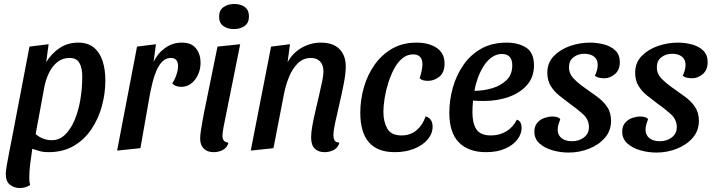

<svg xmlns="http://www.w3.org/2000/svg" viewBox="-20 -744 3584 964"><path d="M78 200Q52 200 30.5 184Q9 168 9 127Q9 117 14 86.5Q19 56 26.5 18.5Q34 -19 40 -50L128 -510L224 -522L212 -432Q239 -476 279.5 -503Q320 -530 373 -530Q421 -530 451 -505.5Q481 -481 495 -438Q509 -395 509 -341Q509 -275 491.5 -211Q474 -147 438.5 -94.5Q403 -42 349.5 -11Q296 20 223 20Q198 20 182 15.5Q166 11 142 3Q136 42 131.5 80Q127 118 127 147Q127 170 131 185Q109 200 78 200ZM240 -40Q278 -40 306.5 -67.5Q335 -95 354.5 -141Q374 -187 383.5 -244Q393 -301 393 -360Q393 -402 379 -427.5Q365 -453 329 -453Q293 -453 267.5 -432Q242 -411 226 -378Q210 -345 203 -309L159 -71Q177 -55 198 -47.5Q219 -40 240 -40Z M568 12 668 -510 763 -522 751 -432Q770 -475 808 -502.5Q846 -530 893 -530Q942 -530 964.5 -500.5Q987 -471 987 -430Q987 -381 959.5 -344.5Q932 -308 889 -308Q878 -308 865 -312Q852 -316 845 -326Q857 -343 865.5 -367.5Q874 -392 874 -412Q874 -431 865.5 -442Q857 -453 838 -453Q813 -453 795.5 -435.5Q778 -418 766 -390.5Q754 -363 746.5 -333Q739 -303 734 -278L685 0Z M1154 -598Q1122 -598 1101 -613.5Q1080 -629 1080 -660Q1080 -693 1102.5 -708.5Q1125 -724 1156 -724Q1189 -724 1209.5 -708.5Q1230 -693 1230 -662Q1230 -629 1208 -613.5Q1186 -598 1154 -598ZM1053 20Q1021 20 1003 2Q985 -16 985 -48Q985 -63 988.5 -87.5Q992 -112 996.5 -136Q1001 -160 1004 -176L1072 -510L1186 -522L1102 -104Q1101 -96 1099 -83.5Q1097 -71 1097 -62Q1097 -30 1127 -28Q1121 -3 1099.5 8.5Q1078 20 1053 20Z M1610 20Q1579 20 1560.5 2.5Q1542 -15 1542 -55Q1542 -77 1548 -111.5Q1554 -146 1563.5 -186Q1573 -226 1582 -265Q1591 -304 1597.5 -335.5Q1604 -367 1604 -385Q1604 -418 1587 -435.5Q1570 -453 1542 -453Q1502 -453 1475 -426Q1448 -399 1431.5 -358.5Q1415 -318 1407 -278L1353 0L1239 12L1341 -510L1436 -522L1424 -432Q1451 -480 1496 -505Q1541 -530 1591 -530Q1652 -530 1684 -498Q1716 -466 1716 -410Q1716 -376 1706.5 -326.5Q1697 -277 1685 -225.5Q1673 -174 1663.5 -131Q1654 -88 1654 -65Q1654 -50 1659.5 -39.5Q1665 -29 1684 -28Q1678 -3 1656.5 8.5Q1635 20 1610 20Z M1962 20Q1789 20 1789 -178Q1789 -243 1807 -305.5Q1825 -368 1860.5 -418.5Q1896 -469 1948.5 -499.5Q2001 -530 2072 -530Q2133 -530 2172.5 -503.5Q2212 -477 2212 -425Q2212 -380 2186 -359Q2160 -338 2128 -338Q2119 -338 2106.5 -340.5Q2094 -343 2087 -352Q2092 -366 2096.5 -386Q2101 -406 2101 -420Q2101 -471 2054 -471Q2024 -471 2000 -451Q1976 -431 1958.5 -398Q1941 -365 1929 -326.5Q1917 -288 1911 -250Q1905 -212 1905 -182Q1905 -133 1924.5 -98.5Q1944 -64 1996 -64Q2041 -64 2072 -90.5Q2103 -117 2117 -160Q2136 -154 2144 -140.5Q2152 -127 2152 -108Q2152 -73 2127.5 -44Q2103 -15 2060 2.5Q2017 20 1962 20Z M2420 20Q2333 20 2284.5 -28.5Q2236 -77 2236 -178Q2236 -241 2253.5 -303.5Q2271 -366 2306.5 -417.5Q2342 -469 2396 -499.5Q2450 -530 2524 -530Q2582 -530 2621.5 -505Q2661 -480 2661 -415Q2661 -357 2626.5 -317.5Q2592 -278 2535 -257.5Q2478 -237 2409 -237Q2396 -237 2380.5 -237.5Q2365 -238 2355 -239Q2352 -206 2352 -179Q2352 -125 2372 -94.5Q2392 -64 2445 -64Q2488 -64 2522 -84.5Q2556 -105 2575 -143Q2589 -139 2594 -127Q2599 -115 2599 -102Q2599 -72 2578 -44Q2557 -16 2517 2Q2477 20 2420 20ZM2362 -288Q2407 -288 2451 -301Q2495 -314 2523.5 -342Q2552 -370 2552 -415Q2552 -473 2500 -473Q2472 -473 2448.5 -456Q2425 -439 2407.5 -411Q2390 -383 2378.5 -350.5Q2367 -318 2362 -288Z M2835 22Q2793 22 2753.5 10.5Q2714 -1 2688.5 -24Q2663 -47 2663 -83Q2663 -111 2678 -128Q2693 -145 2714 -152Q2735 -159 2753 -159Q2764 -159 2775 -156.5Q2786 -154 2793 -146Q2788 -132 2784 -119.5Q2780 -107 2780 -91Q2781 -65 2800 -50Q2819 -35 2852 -35Q2888 -35 2912.5 -54.5Q2937 -74 2937 -105Q2937 -144 2907 -171Q2877 -198 2840 -224Q2813 -244 2787 -265Q2761 -286 2744.5 -313.5Q2728 -341 2728 -379Q2728 -429 2760.5 -462.5Q2793 -496 2842 -513Q2891 -530 2943 -530Q2978 -530 3012.5 -521Q3047 -512 3069.5 -490.5Q3092 -469 3092 -432Q3092 -393 3067.5 -372Q3043 -351 3014 -351Q3003 -351 2989.5 -353.5Q2976 -356 2967 -364Q2973 -377 2977 -390.5Q2981 -404 2981 -419Q2981 -445 2963 -459.5Q2945 -474 2914 -474Q2882 -474 2859.5 -456.5Q2837 -439 2837 -408Q2836 -375 2860 -350Q2884 -325 2916 -303Q2947 -281 2977.5 -259Q3008 -237 3028 -208Q3048 -179 3048 -137Q3048 -88 3017.5 -52.5Q2987 -17 2938 2.5Q2889 22 2835 22Z M3276 22Q3234 22 3194.5 10.5Q3155 -1 3129.5 -24Q3104 -47 3104 -83Q3104 -111 3119 -128Q3134 -145 3155 -152Q3176 -159 3194 -159Q3205 -159 3216 -156.5Q3227 -154 3234 -146Q3229 -132 3225 -119.5Q3221 -107 3221 -91Q3222 -65 3241 -50Q3260 -35 3293 -35Q3329 -35 3353.5 -54.5Q3378 -74 3378 -105Q3378 -144 3348 -171Q3318 -198 3281 -224Q3254 -244 3228 -265Q3202 -286 3185.5 -313.5Q3169 -341 3169 -379Q3169 -429 3201.5 -462.5Q3234 -496 3283 -513Q3332 -530 3384 -530Q3419 -530 3453.5 -521Q3488 -512 3510.5 -490.5Q3533 -469 3533 -432Q3533 -393 3508.5 -372Q3484 -351 3455 -351Q3444 -351 3430.5 -353.5Q3417 -356 3408 -364Q3414 -377 3418 -390.5Q3422 -404 3422 -419Q3422 -445 3404 -459.5Q3386 -474 3355 -474Q3323 -474 3300.5 -456.5Q3278 -439 3278 -408Q3277 -375 3301 -350Q3325 -325 3357 -303Q3388 -281 3418.5 -259Q3449 -237 3469 -208Q3489 -179 3489 -137Q3489 -88 3458.5 -52.5Q3428 -17 3379 2.5Q3330 22 3276 22Z"/></svg>

Font: Sansita Swashed
Style: Regular
Weight: 400
Designer: Pablo Cosgaya
Foundry: Omnibus-Type
Version: Version 1.003; ttfautohint (v1.8.3)